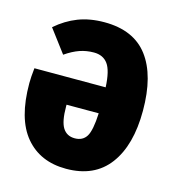

<svg xmlns="http://www.w3.org/2000/svg" viewBox="-90 -627 654 721"><g transform="rotate(15 237.0 -266.5)"><path d="M454 -267Q454 -133 397.5 -57.5Q341 18 231 18Q130 18 72.5 -50.5Q15 -119 15 -257Q15 -280 19 -316H296Q293 -380 274.5 -405.5Q256 -431 220 -431Q191 -431 165 -422Q139 -413 110 -393L43 -482Q82 -516 127 -533.5Q172 -551 229 -551Q343 -551 398.5 -477.5Q454 -404 454 -267ZM296 -215H171V-208Q171 -150 186.5 -125.5Q202 -101 233 -101Q264 -101 278.5 -124.5Q293 -148 296 -215Z"/></g></svg>

Font: Fira Sans Extra Condensed ExtraBold
Style: Regular
Weight: 800
Width: 1
Designer: Carrois Corporate & Edenspiekermann AG
Foundry: Carrois Corporate GbR & Edenspiekermann AG
Version: Version 4.203